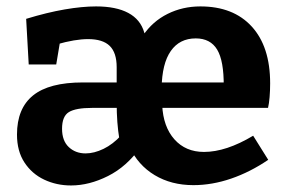

<svg xmlns="http://www.w3.org/2000/svg" viewBox="-20 -566 896 599"><path d="M69.6 -364.8 61.6 -507.2Q127 -527.2 181.9 -536.6Q236.8 -546 279.6 -546Q342.2 -546 380.3 -525.6Q418.4 -505.2 430 -464.6L438.4 -444.4L426.2 -455.2Q455.8 -499.2 502.7 -522.6Q549.6 -546 605 -546Q708 -546 765.4 -483.2Q822.8 -420.4 822.8 -306.2Q822.8 -283.4 821.1 -263.1Q819.4 -242.8 816.2 -229.4H475.6L485 -251.8L486 -238Q489.2 -170.4 524.2 -131.2Q559.2 -92 616.4 -92Q685.4 -92 769.8 -142.6L816.8 -67.4Q760.6 -29.2 701.1 -8.8Q641.6 11.6 583.4 11.6Q514.4 11.6 462.4 -19.7Q410.4 -51 384 -108L418.8 -107.4Q375.8 -46.4 317.1 -16.9Q258.4 12.6 201.6 12.6Q156.4 12.6 118 -5.5Q79.6 -23.6 56.3 -59.1Q33 -94.6 33 -146.2Q33 -227.8 83.2 -268.3Q133.4 -308.8 238.4 -308.8H354L344 -293.4V-356.4Q344 -401.6 322.3 -422.8Q300.6 -444 254.8 -444Q234.8 -444 210.2 -439.9Q185.6 -435.8 155.8 -427.2L168.4 -442.4L155.4 -364.8ZM352.4 -132Q348.2 -157.2 346.1 -185.2Q344 -213.2 344 -246.2L354 -229.4H267.6Q216.2 -229.4 194.9 -216.3Q173.6 -203.2 173.6 -164.4Q173.6 -126.8 194.6 -107.1Q215.6 -87.4 247 -87.4Q273.6 -87.4 303 -101.6Q332.4 -115.8 358.6 -144.4ZM484.2 -290.8 473.4 -308.8H688L678 -296.8Q678.6 -376.2 657.5 -411.2Q636.4 -446.2 590.6 -446.2Q540.4 -446.2 512.9 -407Q485.4 -367.8 484.2 -290.8Z"/></svg>

Font: Bitter Thin
Style: Regular
Weight: 100
Designer: Sol Matas, and Bitter project Authors
Foundry: Sol Matas
Version: Version 2.002